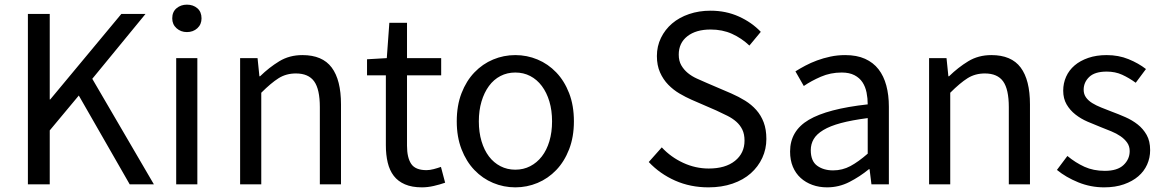

<svg xmlns="http://www.w3.org/2000/svg" viewBox="-20 -793 5004 826"><path d="M100 -733H194V-365H196L502 -733H606L377 -454L642 0H538L319 -382L194 -232V0H100Z M738 -543H829V0H738ZM784 -655Q758 -655 739.5 -671.5Q721 -688 721 -714Q721 -742 739.5 -757.5Q758 -773 784 -773Q811 -773 829 -757.5Q847 -742 847 -714Q847 -688 829 -671.5Q811 -655 784 -655Z M1088 -543 1096 -465H1099Q1138 -503 1181.5 -529.5Q1225 -556 1281 -556Q1367 -556 1407 -502.5Q1447 -449 1447 -344V0H1356V-332Q1356 -409 1331.5 -443Q1307 -477 1253 -477Q1211 -477 1178.5 -456.5Q1146 -436 1104 -394V0H1013V-543Z M1559 -538 1644 -543 1655 -695H1731V-543H1878V-469H1731V-166Q1731 -115 1749 -88Q1767 -61 1815 -61Q1829 -61 1846 -65.5Q1863 -70 1877 -75L1895 -7Q1872 1 1846 7Q1820 13 1795 13Q1752 13 1722 0Q1692 -13 1674 -36.5Q1656 -60 1648 -93.5Q1640 -127 1640 -168V-469H1559Z M2197 13Q2147 13 2101.5 -6Q2056 -25 2021 -61.5Q1986 -98 1965.5 -151Q1945 -204 1945 -271Q1945 -339 1965.5 -392Q1986 -445 2021 -481.5Q2056 -518 2101.5 -537Q2147 -556 2197 -556Q2247 -556 2292.5 -537Q2338 -518 2373 -481.5Q2408 -445 2428.5 -392Q2449 -339 2449 -271Q2449 -204 2428.5 -151Q2408 -98 2373 -61.5Q2338 -25 2292.5 -6Q2247 13 2197 13ZM2197 -63Q2232 -63 2261 -78Q2290 -93 2311 -120Q2332 -147 2343.5 -185.5Q2355 -224 2355 -271Q2355 -318 2343.5 -356.5Q2332 -395 2311 -423Q2290 -451 2261 -466Q2232 -481 2197 -481Q2162 -481 2133 -466Q2104 -451 2083.5 -423Q2063 -395 2051.5 -356.5Q2040 -318 2040 -271Q2040 -224 2051.5 -185.5Q2063 -147 2083.5 -120Q2104 -93 2133 -78Q2162 -63 2197 -63Z M3028 13Q2950 13 2884.5 -16Q2819 -45 2771 -96L2827 -159Q2866 -117 2919 -92.5Q2972 -68 3029 -68Q3101 -68 3142 -101Q3183 -134 3183 -188Q3183 -216 3173.5 -235.5Q3164 -255 3147.5 -269.5Q3131 -284 3109 -295Q3087 -306 3061 -318L2955 -364Q2930 -375 2903.5 -390.5Q2877 -406 2855 -428.5Q2833 -451 2819.5 -481.5Q2806 -512 2806 -552Q2806 -594 2823.5 -630Q2841 -666 2871.5 -692Q2902 -718 2944.5 -732.5Q2987 -747 3037 -747Q3103 -747 3158.5 -722Q3214 -697 3253 -656L3204 -597Q3170 -629 3129 -647.5Q3088 -666 3037 -666Q2974 -666 2937 -637Q2900 -608 2900 -558Q2900 -531 2911 -512Q2922 -493 2939 -479Q2956 -465 2978 -455Q3000 -445 3021 -436L3126 -391Q3158 -377 3185.5 -360Q3213 -343 3233.5 -320Q3254 -297 3265.5 -266.5Q3277 -236 3277 -195Q3277 -152 3259.5 -114Q3242 -76 3210 -47.5Q3178 -19 3131.5 -3Q3085 13 3028 13Z M3538 13Q3504 13 3475 2.5Q3446 -8 3424.5 -27.5Q3403 -47 3391 -75.5Q3379 -104 3379 -141Q3379 -230 3459.5 -277.5Q3540 -325 3713 -344Q3713 -370 3708 -395Q3703 -420 3690.5 -439Q3678 -458 3656 -469.5Q3634 -481 3601 -481Q3553 -481 3511.5 -463Q3470 -445 3438 -423L3402 -486Q3421 -498 3444.5 -510.5Q3468 -523 3495 -533Q3522 -543 3552.5 -549.5Q3583 -556 3616 -556Q3666 -556 3701.5 -540Q3737 -524 3759.5 -495Q3782 -466 3793 -425Q3804 -384 3804 -334V0H3729L3721 -65H3718Q3679 -33 3634 -10Q3589 13 3538 13ZM3564 -60Q3604 -60 3638.5 -78.5Q3673 -97 3713 -132V-285Q3644 -276 3597.5 -263.5Q3551 -251 3522 -233.5Q3493 -216 3480.5 -194.5Q3468 -173 3468 -147Q3468 -100 3495.5 -80Q3523 -60 3564 -60Z M4052 -543 4060 -465H4063Q4102 -503 4145.5 -529.5Q4189 -556 4245 -556Q4331 -556 4371 -502.5Q4411 -449 4411 -344V0H4320V-332Q4320 -409 4295.5 -443Q4271 -477 4217 -477Q4175 -477 4142.5 -456.5Q4110 -436 4068 -394V0H3977V-543Z M4730 13Q4672 13 4619 -8.5Q4566 -30 4527 -62L4572 -122Q4607 -93 4645.5 -75.5Q4684 -58 4733 -58Q4787 -58 4813.5 -83Q4840 -108 4840 -143Q4840 -164 4829 -179.5Q4818 -195 4800.5 -207Q4783 -219 4761 -228Q4739 -237 4716 -246Q4688 -257 4659 -269.5Q4630 -282 4606.5 -300.5Q4583 -319 4568.5 -344Q4554 -369 4554 -403Q4554 -435 4566.5 -463Q4579 -491 4603 -511.5Q4627 -532 4662 -544Q4697 -556 4741 -556Q4792 -556 4835 -538.5Q4878 -521 4910 -496L4866 -437Q4837 -458 4807.5 -471.5Q4778 -485 4741 -485Q4690 -485 4666 -462Q4642 -439 4642 -407Q4642 -388 4652 -374Q4662 -360 4679 -349.5Q4696 -339 4717.5 -330.5Q4739 -322 4762 -313Q4792 -302 4821.5 -289Q4851 -276 4874.5 -257.5Q4898 -239 4913 -212.5Q4928 -186 4928 -147Q4928 -114 4915 -85Q4902 -56 4877 -34.5Q4852 -13 4815 0Q4778 13 4730 13Z"/></svg>

Font: Kinto Sans
Style: Regular
Weight: 400
Designer: Authors: Ryoko NISHIZUKA  (kana & ideographs); Paul D. Hunt (Latin, Greek & Cyrillic); Wenlong ZHANG  (bopomofo); Sandol
Foundry: Adobe Systems Incorporated, ookami Inc.
Version: Version 0.001